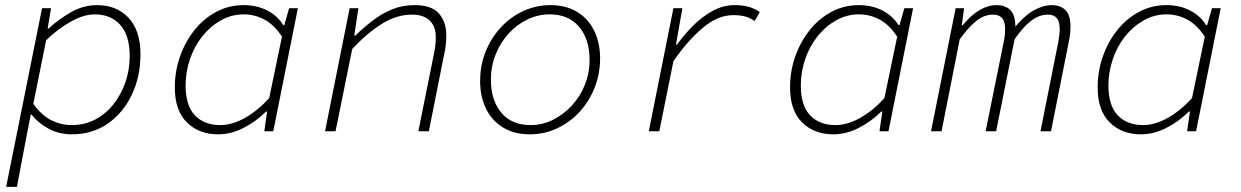

<svg xmlns="http://www.w3.org/2000/svg" viewBox="-20 -512 4840 749"><path d="M4 217 144 -480H179L166 -401H170Q209 -437 257 -464.5Q305 -492 359 -492Q435 -492 481.5 -442.5Q528 -393 528 -300Q528 -213 494 -142Q460 -71 400 -29.5Q340 12 260 12Q210 12 169.5 -10Q129 -32 103 -65H100L79 43L46 217ZM260 -24Q310 -24 351 -45.5Q392 -67 422 -104.5Q452 -142 469 -190.5Q486 -239 486 -293Q486 -374 449 -415Q412 -456 350 -456Q307 -456 256 -427.5Q205 -399 160 -355L110 -107Q143 -61 181 -42.5Q219 -24 260 -24Z M831 12Q756 12 709 -34.5Q662 -81 662 -171Q662 -235 682.5 -292.5Q703 -350 739 -395Q775 -440 824 -466Q873 -492 930 -492Q983 -492 1023.5 -470.5Q1064 -449 1085 -414H1089L1108 -480H1142L1046 0H1011L1022 -77H1018Q979 -38 930 -13Q881 12 831 12ZM839 -24Q885 -24 934.5 -51.5Q984 -79 1030 -129L1080 -369Q1049 -416 1011 -436Q973 -456 931 -456Q883 -456 841.5 -432.5Q800 -409 769 -370Q738 -331 721 -281Q704 -231 704 -179Q704 -100 740.5 -62Q777 -24 839 -24Z M1248 0 1344 -480H1378L1362 -373H1366Q1398 -404 1433.5 -431.5Q1469 -459 1509.5 -475.5Q1550 -492 1598 -492Q1664 -492 1692.5 -459Q1721 -426 1721 -375Q1721 -352 1718.5 -332.5Q1716 -313 1711 -292L1653 0H1612L1670 -288Q1675 -310 1677.5 -328.5Q1680 -347 1680 -367Q1680 -409 1656 -432Q1632 -455 1587 -455Q1528 -455 1470.5 -419.5Q1413 -384 1354 -321L1289 0Z M2047 12Q1986 12 1942.5 -14.5Q1899 -41 1876 -88Q1853 -135 1853 -196Q1853 -258 1875 -312Q1897 -366 1935 -406.5Q1973 -447 2022.5 -469.5Q2072 -492 2127 -492Q2188 -492 2231.5 -465.5Q2275 -439 2298 -392Q2321 -345 2321 -284Q2321 -223 2299 -168.5Q2277 -114 2239.5 -74Q2202 -34 2152.5 -11Q2103 12 2047 12ZM2050 -24Q2096 -24 2137 -44.5Q2178 -65 2210.5 -100Q2243 -135 2261.5 -181Q2280 -227 2280 -279Q2280 -359 2239 -407.5Q2198 -456 2124 -456Q2079 -456 2037.5 -436Q1996 -416 1964 -381Q1932 -346 1913.5 -299.5Q1895 -253 1895 -202Q1895 -121 1935.5 -72.5Q1976 -24 2050 -24Z M2511 0 2607 -480H2642L2617 -338H2621Q2649 -377 2684 -412Q2719 -447 2760 -469.5Q2801 -492 2846 -492Q2878 -492 2902 -485Q2926 -478 2944 -465L2924 -430Q2905 -443 2885.5 -448Q2866 -453 2840 -453Q2780 -453 2720.5 -402.5Q2661 -352 2607 -273L2552 0Z M3231 12Q3156 12 3109 -34.5Q3062 -81 3062 -171Q3062 -235 3082.5 -292.5Q3103 -350 3139 -395Q3175 -440 3224 -466Q3273 -492 3330 -492Q3383 -492 3423.5 -470.5Q3464 -449 3485 -414H3489L3508 -480H3542L3446 0H3411L3422 -77H3418Q3379 -38 3330 -13Q3281 12 3231 12ZM3239 -24Q3285 -24 3334.5 -51.5Q3384 -79 3430 -129L3480 -369Q3449 -416 3411 -436Q3373 -456 3331 -456Q3283 -456 3241.5 -432.5Q3200 -409 3169 -370Q3138 -331 3121 -281Q3104 -231 3104 -179Q3104 -100 3140.5 -62Q3177 -24 3239 -24Z M3612 0 3708 -480H3741L3732 -413H3735Q3768 -453 3801 -472.5Q3834 -492 3868 -492Q3902 -492 3921.5 -472.5Q3941 -453 3941 -407L3929 -394Q3973 -449 4011 -470.5Q4049 -492 4082 -492Q4117 -492 4136.5 -472.5Q4156 -453 4156 -409Q4156 -397 4155 -384.5Q4154 -372 4150 -352L4080 0H4039L4109 -351Q4111 -365 4112.5 -376.5Q4114 -388 4114 -398Q4114 -428 4102.5 -441.5Q4091 -455 4068 -455Q4034 -455 4002.5 -431Q3971 -407 3938 -359L3866 0H3825L3896 -351Q3899 -365 3900 -376.5Q3901 -388 3901 -398Q3901 -428 3889 -441.5Q3877 -455 3854 -455Q3820 -455 3789.5 -431Q3759 -407 3724 -359L3653 0Z M4431 12Q4356 12 4309 -34.5Q4262 -81 4262 -171Q4262 -235 4282.5 -292.5Q4303 -350 4339 -395Q4375 -440 4424 -466Q4473 -492 4530 -492Q4583 -492 4623.5 -470.5Q4664 -449 4685 -414H4689L4708 -480H4742L4646 0H4611L4622 -77H4618Q4579 -38 4530 -13Q4481 12 4431 12ZM4439 -24Q4485 -24 4534.5 -51.5Q4584 -79 4630 -129L4680 -369Q4649 -416 4611 -436Q4573 -456 4531 -456Q4483 -456 4441.5 -432.5Q4400 -409 4369 -370Q4338 -331 4321 -281Q4304 -231 4304 -179Q4304 -100 4340.5 -62Q4377 -24 4439 -24Z"/></svg>

Font: Source Code Pro ExtraLight Light
Style: Italic
Weight: 300
Italic angle: -11°
Monospace: yes
Version: Version 1.016;hotconv 1.0.116;makeotfexe 2.5.65601